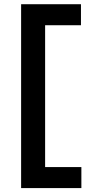

<svg xmlns="http://www.w3.org/2000/svg" viewBox="-20 -792 436 932"><path d="M82.5 121V-771.5H373V-669.5H199V19H375V121Z"/></svg>

Font: Heraclito SemiBold
Style: Regular
Weight: 600
Designer: Kostas Bartsokas (font) & Cristiano Sobral (main changes)
Foundry: Kostas Bartsokas (font) & Cristiano Sobral (main changes)
Version: Version 1.00;July 8, 2020;FontCreator 13.0.0.2655 64-bit